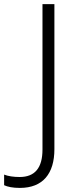

<svg xmlns="http://www.w3.org/2000/svg" viewBox="-108 -734 380 936"><path d="M-11.2 182.1C101.6 182.1 157.2 111.8 157.2 -6.8V-713.9H99.1V-4.9C99.1 84.5 62 128.9 -12.2 128.9C-41.5 128.9 -68.4 125 -87.9 117.2V168.9C-70.8 176.8 -45.9 182.1 -11.2 182.1Z"/></svg>

Font: Noto Reveo Sans
Style: Regular
Weight: 300
Designer: Monotype Design Team
Foundry: Monotype Imaging Inc.
Version: Version 2.007